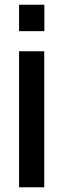

<svg xmlns="http://www.w3.org/2000/svg" viewBox="-20 -796 269 816"><path d="M61 0V-578.1H168V0ZM61 -663.6V-775.9H168.5V-663.6Z"/></svg>

Font: Oswald Regular
Style: Regular
Weight: 400
Designer: Vernon Adams
Foundry: Vernon Adams
Version: 3.0; ttfautohint (v0.95) -l 8 -r 50 -G 200 -x 0 -w "G" -W -c